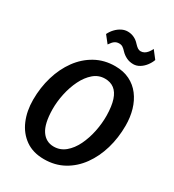

<svg xmlns="http://www.w3.org/2000/svg" viewBox="-232 -1122 1141 1260"><g transform="rotate(30 338.0 -492.5)"><path d="M301 8Q217.5 8 160.5 -32.2Q103.5 -72.5 74.2 -141.2Q45 -210 45 -295Q45 -387.5 69.8 -470.5Q94.5 -553.5 141.2 -617.5Q188 -681.5 254.2 -718.2Q320.5 -755 403 -755Q465.5 -755 513 -731.5Q560.5 -708 592.2 -666Q624 -624 640 -569Q656 -514 656 -450.5Q656 -358 631.8 -275.2Q607.5 -192.5 561.5 -128.8Q515.5 -65 449.8 -28.5Q384 8 301 8ZM315 -95.5Q364 -95.5 401.8 -127Q439.5 -158.5 464.8 -210.2Q490 -262 502.8 -323.5Q515.5 -385 515 -444Q514 -516.5 499 -562Q484 -607.5 455.5 -629Q427 -650.5 385.5 -650.5Q337.5 -650.5 300.2 -618.5Q263 -586.5 237.5 -534.8Q212 -483 199 -422.2Q186 -361.5 186.5 -303.5Q188 -195.5 222 -145.5Q256 -95.5 315 -95.5ZM497 -825Q467.5 -825 444 -836.8Q420.5 -848.5 404 -866Q390 -881.5 378.5 -889.2Q367 -897 350.5 -897Q332 -897 318 -887.8Q304 -878.5 287 -853L244 -907.5Q255.5 -931.5 274 -951Q292.5 -970.5 314.8 -981.8Q337 -993 360 -993Q386 -993 408.8 -982.2Q431.5 -971.5 449 -951.5Q462.5 -937 473.2 -929.8Q484 -922.5 496 -922.5Q510.5 -922.5 522.8 -929.2Q535 -936 545.2 -948.5Q555.5 -961 564 -979L609 -921Q600.5 -897 583.5 -874.8Q566.5 -852.5 544 -838.8Q521.5 -825 497 -825Z"/></g></svg>

Font: Merriweather Sans SemiBold
Style: Italic
Weight: 600
Italic angle: -7.5°
Designer: Eben Sorkin
Foundry: Eben Sorkin
Version: Version 2.001